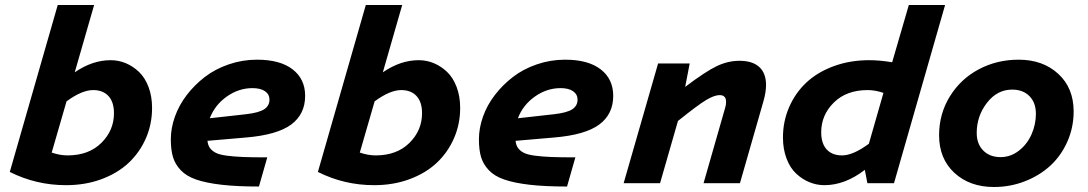

<svg xmlns="http://www.w3.org/2000/svg" viewBox="-20 -730 4336 765"><path d="M355 -710 277.8 -441.9Q348.1 -490.2 420.9 -490.2Q452.1 -490.2 481 -478.3Q509.8 -466.3 533.7 -443.6Q557.6 -420.9 571.8 -383.5Q585.9 -346.2 585.9 -299.8Q585.9 -235.4 561.3 -179Q536.6 -122.6 492.7 -81.3Q448.7 -40 384.3 -16.1Q319.8 7.8 243.2 7.8Q124 7.8 19 -44.9L210 -710ZM351.1 -371.1Q306.2 -371.1 245.1 -326.2L186 -122.1Q218.8 -110.8 249 -110.8Q333.5 -110.8 383.8 -160.6Q434.1 -210.4 434.1 -278.8Q434.1 -323.7 412.1 -347.4Q390.1 -371.1 351.1 -371.1Z M1044.9 -103 1011.7 13.2Q923.8 13.2 862.5 6.1Q801.3 -1 761.7 -14.6Q722.2 -28.3 700 -52Q677.7 -75.7 669.2 -104.2Q660.6 -132.8 660.6 -174.8Q660.6 -219.2 676.8 -264.9Q692.9 -310.5 723.9 -351.1Q754.9 -391.6 796.1 -423.3Q837.4 -455.1 891.6 -473.6Q945.8 -492.2 1003.9 -492.2Q1096.2 -492.2 1146 -453.6Q1195.8 -415 1195.8 -348.1Q1195.8 -274.9 1139.9 -233.6Q1084 -192.4 960 -182.1L806.6 -168.9Q808.6 -151.4 816.4 -140.4Q824.2 -129.4 838.9 -121.6Q853.5 -113.8 882.3 -109.9Q911.1 -106 948.2 -104.5Q985.4 -103 1044.9 -103ZM985.8 -378.9Q931.2 -378.9 883.5 -345.2Q835.9 -311.5 815.9 -258.8L960 -274.9Q1011.7 -280.8 1032.7 -294.7Q1053.7 -308.6 1053.7 -333Q1053.7 -354 1035.9 -366.5Q1018.1 -378.9 985.8 -378.9Z M1582.5 -710 1505.4 -441.9Q1575.7 -490.2 1648.4 -490.2Q1679.7 -490.2 1708.5 -478.3Q1737.3 -466.3 1761.2 -443.6Q1785.2 -420.9 1799.3 -383.5Q1813.5 -346.2 1813.5 -299.8Q1813.5 -235.4 1788.8 -179Q1764.2 -122.6 1720.2 -81.3Q1676.3 -40 1611.8 -16.1Q1547.4 7.8 1470.7 7.8Q1351.6 7.8 1246.6 -44.9L1437.5 -710ZM1578.6 -371.1Q1533.7 -371.1 1472.7 -326.2L1413.6 -122.1Q1446.3 -110.8 1476.6 -110.8Q1561 -110.8 1611.3 -160.6Q1661.6 -210.4 1661.6 -278.8Q1661.6 -323.7 1639.6 -347.4Q1617.7 -371.1 1578.6 -371.1Z M2272.5 -103 2239.3 13.2Q2151.4 13.2 2090.1 6.1Q2028.8 -1 1989.3 -14.6Q1949.7 -28.3 1927.5 -52Q1905.3 -75.7 1896.7 -104.2Q1888.2 -132.8 1888.2 -174.8Q1888.2 -219.2 1904.3 -264.9Q1920.4 -310.5 1951.4 -351.1Q1982.4 -391.6 2023.7 -423.3Q2064.9 -455.1 2119.1 -473.6Q2173.3 -492.2 2231.4 -492.2Q2323.7 -492.2 2373.5 -453.6Q2423.3 -415 2423.3 -348.1Q2423.3 -274.9 2367.4 -233.6Q2311.5 -192.4 2187.5 -182.1L2034.2 -168.9Q2036.1 -151.4 2043.9 -140.4Q2051.8 -129.4 2066.4 -121.6Q2081.1 -113.8 2109.9 -109.9Q2138.7 -106 2175.8 -104.5Q2212.9 -103 2272.5 -103ZM2213.4 -378.9Q2158.7 -378.9 2111.1 -345.2Q2063.5 -311.5 2043.5 -258.8L2187.5 -274.9Q2239.3 -280.8 2260.3 -294.7Q2281.2 -308.6 2281.2 -333Q2281.2 -354 2263.4 -366.5Q2245.6 -378.9 2213.4 -378.9Z M2728 -477.1 2710 -383.8Q2792 -445.8 2836.4 -466.8Q2880.9 -487.8 2926.3 -487.8Q2978.5 -487.8 3005.4 -462.9Q3032.2 -438 3032.2 -391.1Q3032.2 -363.3 3022 -327.1L2928.2 0H2783.2L2869.1 -299.8Q2873 -311.5 2873 -324.2Q2873 -351.1 2847.2 -351.1Q2826.7 -351.1 2794.4 -332Q2762.2 -313 2681.2 -248L2609.9 0H2464.8L2602.1 -477.1Z M3436 0 3425.8 -53.2Q3346.7 7.8 3264.6 7.8Q3233.4 7.8 3204.6 -4.2Q3175.8 -16.1 3151.9 -38.6Q3127.9 -61 3113.8 -98.4Q3099.6 -135.7 3099.6 -182.1Q3099.6 -246.6 3124.3 -303.2Q3148.9 -359.9 3192.9 -401.1Q3236.8 -442.4 3301.8 -466.3Q3366.7 -490.2 3442.9 -490.2Q3485.8 -490.2 3534.7 -481.9L3601.1 -710H3745.6L3542 0ZM3252 -203.1Q3252 -158.2 3273.9 -134.5Q3295.9 -110.8 3335 -110.8Q3378.9 -110.8 3441.9 -157.2L3500 -359.9Q3467.3 -371.1 3437 -371.1Q3352.5 -371.1 3302.2 -321.3Q3252 -271.5 3252 -203.1Z M4038.6 -492.2Q4135.3 -492.2 4196.5 -435.8Q4257.8 -379.4 4257.8 -286.1Q4257.8 -222.2 4232.7 -165.5Q4207.5 -108.9 4164.6 -69.6Q4121.6 -30.3 4063.2 -7.6Q4004.9 15.1 3940.4 15.1Q3843.8 15.1 3782.7 -41.3Q3721.7 -97.7 3721.7 -190.9Q3721.7 -276.4 3764.6 -345.9Q3807.6 -415.5 3879.9 -453.9Q3952.1 -492.2 4038.6 -492.2ZM3966.8 -104Q4006.3 -104 4039.1 -129.2Q4071.8 -154.3 4089.6 -193.8Q4107.4 -233.4 4107.4 -276.9Q4107.4 -320.8 4081.8 -346.9Q4056.2 -373 4012.7 -373Q3953.1 -373 3912.4 -320.3Q3871.6 -267.6 3871.6 -200.2Q3871.6 -156.7 3897.5 -130.4Q3923.3 -104 3966.8 -104Z"/></svg>

Font: IntelOne Mono Bold
Style: Italic
Weight: 700
Italic angle: -16°
Designer: Fred Shallcrass
Foundry: Frere-Jones Type LLC
Version: Version 1.200;hotconv 1.1.0;makeotfexe 2.6.0;FJTRelease1.2